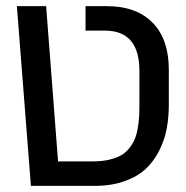

<svg xmlns="http://www.w3.org/2000/svg" viewBox="-20 -608 608 628"><path d="M532.2 -379.9V-266.1Q532.2 -224.6 525.4 -187.7Q518.6 -150.9 501 -115.7Q483.4 -80.6 456.5 -55.4Q429.7 -30.3 386.7 -15.1Q343.8 0 289.1 0H81.1L35.2 -587.9H130.9L169.9 -80.1H283.2Q313 -80.1 336.2 -85.4Q359.4 -90.8 375.2 -99.6Q391.1 -108.4 402.6 -123Q414.1 -137.7 420.4 -152.3Q426.8 -167 430.4 -188Q434.1 -209 435.1 -227.1Q436 -245.1 436 -270V-376Q436 -507.8 323.2 -507.8H259.8V-587.9H329.1Q426.3 -587.9 479.2 -533.7Q532.2 -479.5 532.2 -379.9Z"/></svg>

Font: LT Superior Med
Style: Regular
Weight: 500
Designer: Daniel Lyons
Foundry: LyonsType
Version: Version 1.000